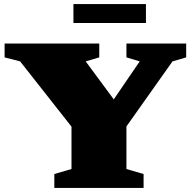

<svg xmlns="http://www.w3.org/2000/svg" viewBox="-20 -920 947 940"><path d="M78.5 -619.5 2.5 -639V-707H466V-639L399.5 -619.5L537 -433.5L664 -619.5L599 -639V-707H891.5V-639L824.5 -619.5L599 -301V-92.5L683 -68V0H246V-68L330 -92.5V-300ZM339.5 -807.5V-900H694.5V-807.5Z"/></svg>

Font: Newsreader Caption ExtraBold
Style: Regular
Weight: 800
Designer: Hugues Gentile
Foundry: Production Type
Version: Version 1.001